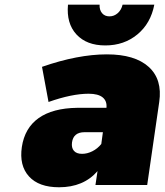

<svg xmlns="http://www.w3.org/2000/svg" viewBox="-20 -789 702 819"><path d="M73.2 -162.1Q85.4 -243.2 145 -285.4Q204.6 -327.6 309.1 -329.1H434.1Q437 -357.9 418 -373.5Q398.9 -389.2 357.9 -389.2Q286.6 -389.2 187 -354L159.2 -503.9Q312 -557.1 436 -557.1Q555.2 -557.1 614.3 -503.7Q673.3 -450.2 659.2 -354L607.9 0H387.2L396 -59.1Q336.4 9.8 231.9 9.8Q145.5 9.8 103.5 -36.6Q61.5 -83 73.2 -162.1ZM270 -769H404.8Q403.8 -746.6 415.3 -732.9Q426.8 -719.2 446.8 -719.2Q466.8 -719.2 482.2 -732.9Q497.6 -746.6 502.9 -769H638.2Q623 -689.5 566.2 -642.3Q509.3 -595.2 429.2 -595.2Q349.1 -595.2 305.9 -642.3Q262.7 -689.5 270 -769ZM287.1 -181.2Q284.2 -158.7 295.2 -145.8Q306.2 -132.8 330.1 -132.8Q352.1 -132.8 374 -143.8Q396 -154.8 412.1 -174.8L418.9 -225.1H340.8Q293 -225.1 287.1 -181.2Z"/></svg>

Font: Trueno Black
Style: Italic
Weight: 900
Designer: Julieta Ulanovsky
Foundry: Julieta Ulanovsky
Version: Version 3.001b | FøM Fix